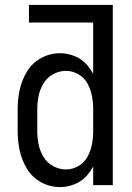

<svg xmlns="http://www.w3.org/2000/svg" viewBox="-20 -755 540 783"><path d="M225 8Q184 8 148 -11.5Q112 -31 90.5 -66Q69 -101 60.5 -140.5Q52 -180 52 -220V-310Q52 -350 60.5 -389.5Q69 -429 90.5 -464Q112 -499 148 -518.5Q184 -538 225 -538Q256 -538 286 -525.5Q316 -513 337 -488Q350 -472 360 -454V-663H98V-735H440V0H360V-76Q350 -58 337 -42Q316 -17 286 -4.5Q256 8 225 8ZM249 -64Q276 -64 300 -78Q324 -92 337 -116Q350 -140 355 -166.5Q360 -193 360 -220V-310Q360 -337 355 -363.5Q350 -390 337 -414Q324 -438 300 -452Q276 -466 249 -466Q222 -466 197 -452.5Q172 -439 157.5 -415Q143 -391 137.5 -364Q132 -337 132 -310V-220Q132 -193 137.5 -166Q143 -139 157.5 -115Q172 -91 197 -77.5Q222 -64 249 -64ZM390 -215V-219Z"/></svg>

Font: Iosevka SS08
Style: Regular
Weight: 400
Monospace: yes
Designer: Belleve Invis
Foundry: Belleve Invis
Version: 2.1.0; ttfautohint (v1.8.2)